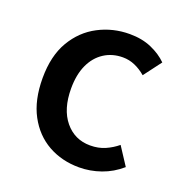

<svg xmlns="http://www.w3.org/2000/svg" viewBox="-100 -591 659 692"><g transform="rotate(20 230.0 -245.0)"><path d="M274.9 12.2Q209 12.2 156.2 -17.3Q103.5 -46.9 72.8 -104.2Q42 -161.6 42 -245.6Q42 -330.6 75.4 -387.5Q108.9 -444.3 164.1 -473.1Q219.2 -502 283.7 -502Q331.1 -502 367.4 -486.1Q403.8 -470.2 428.2 -445.8L377.4 -378.4Q357.4 -395.5 335.4 -405Q313.5 -414.6 289.1 -414.6Q248.5 -414.6 217.3 -394.3Q186 -374 168.7 -336.4Q151.4 -298.8 151.4 -245.6Q151.4 -166.5 188.7 -121.1Q226.1 -75.7 285.6 -75.7Q317.4 -75.7 342.8 -86.9Q368.2 -98.1 388.7 -115.2L433.6 -46.4Q399.4 -16.6 358.4 -2.2Q317.4 12.2 274.9 12.2Z"/></g></svg>

Font: Varta Light
Style: Bold
Weight: 700
Version: Version 1.004